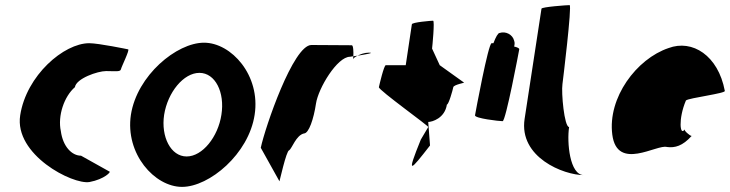

<svg xmlns="http://www.w3.org/2000/svg" viewBox="-20 -723 2855 751"><path d="M59 -272C35 -118 264 0 330 -11C389 -22 416 -52 408 -52L297 -114C261 -114 226 -150 218 -210C205 -270 231 -346 273 -382C278 -416 362 -445 395 -445C429 -445 451 -441 453 -452C455 -462 489 -530 481 -530C481 -530 366 -554 329 -554C230 -554 83 -428 59 -272Z M492 -274C469 -121 585 8 692 8C799 8 953 -121 976 -274C1000 -428 885 -556 778 -556C671 -556 516 -428 492 -274ZM622 -274C636 -362 698 -438 760 -438C822 -438 860 -362 846 -274C833 -188 772 -111 710 -111C648 -111 609 -188 622 -274Z M1000 -145 1073 -14C1072 -6 1100 -135 1111 -135C1122 -142 1138 -194 1169 -201C1188 -201 1207 -258 1216 -318C1225 -378 1299 -501 1349 -501C1349 -501 1354 -502 1362 -503C1363 -520 1362 -546 1356 -546C1356 -546 1251 -547 1198 -547C1127 -547 1017 -225 1000 -145ZM1362 -503C1362 -498 1361 -494 1361 -491C1361 -494 1368 -500 1378 -505C1372 -504 1367 -504 1362 -503ZM1378 -505C1409 -510 1449 -517 1422 -517C1406 -517 1390 -511 1378 -505Z M1462 -382C1460 -371 1663 -226 1655 -226L1626 -177C1568 -34 1584 -54 1662 -154L1655 -246C1671 -246 1720 -261 1728 -314C1735 -314 1751 -371 1753 -382C1755 -392 1802 -400 1795 -400L1700 -468L1670 -533C1671 -540 1681 -642 1674 -642C1667 -642 1592 -636 1591 -628L1567 -468H1489C1482 -468 1464 -392 1462 -382Z M1838 -272C1836 -260 1933 -249 1946 -249C1958 -249 2009 -518 2011 -530C2012 -534 2004 -538 1991 -541C1993 -548 1994 -556 1991 -564C1985 -588 1958 -602 1934 -594C1928 -594 1919 -578 1910 -554H1903C1890 -554 1840 -284 1838 -272Z M2032 -258C2009 -108 2184 -38 2264 -38C2208 -38 2197 -167 2206 -226C2187 -227 2175 -361 2180 -394C2181 -401 2218 -703 2208 -703C2198 -703 2099 -696 2098 -689Z M2375 -196C2394 -52 2550 -160 2589 -148C2620 -144 2650 -152 2685 -191C2677 -193 2655 -212 2658 -217C2640 -188 2632 -257 2663 -330C2673 -340 2823 -358 2815 -368C2789 -506 2688 -570 2595 -535C2470 -493 2356 -341 2375 -196ZM2658 -217V-218ZM2686 -192 2685 -191C2687 -191 2687 -191 2686 -190Z"/></svg>

Font: Ampere
Style: SuCndIta
Weight: 400
Version: Version 1